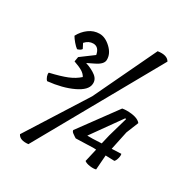

<svg xmlns="http://www.w3.org/2000/svg" viewBox="-210 -989 1148 1220"><g transform="rotate(30 364.5 -378.5)"><path d="M610 -414Q689 -414 714 -382L678 -293L649 -156L718 -159Q722 -148 716.5 -127Q711 -106 702 -98L637 -100L629 7Q612 12 585 8.5Q558 5 544 -6L566 -102L548 -103L418 -99Q417 -99 407.5 -105.5Q398 -112 394 -115Q378 -125 378 -137L579 -411Q595 -414 610 -414ZM513 -151 577 -154 593 -222 634 -365 627 -367 473 -151ZM375 -383 592 -839Q659 -849 679 -813L176 83Q115 90 98 55ZM214 -677Q181 -677 155 -648L173 -613Q165 -600 142 -594Q128 -604 111 -624Q94 -644 85 -660Q106 -700 141 -725.5Q176 -751 218 -751Q260 -751 300.5 -713Q341 -675 340 -630Q340 -597 285 -571L236 -547Q285 -531 314 -508Q343 -485 339 -451Q335 -405 260 -369.5Q185 -334 79 -323Q69 -332 63.5 -348Q58 -364 61 -375Q139 -393 184.5 -411.5Q230 -430 262 -459Q252 -478 231 -491Q210 -504 167 -519L173 -554L266 -623Q256 -677 214 -677Z"/></g></svg>

Font: Tillana Medium
Style: Regular
Weight: 500
Designer: Lipi Raval (Devanagari, Latin), Jonny Pinhorn (Latin)
Foundry: Indian Type Foundry
Version: Version 2.003;PS 1.0;hotconv 1.0.79;makeotf.lib2.5.61930; tt